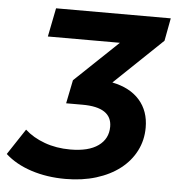

<svg xmlns="http://www.w3.org/2000/svg" viewBox="-63 -748 740 807"><g transform="rotate(5 306.5 -344.5)"><path d="M242 11Q164 11 98 -10.5Q32 -32 -12 -72L60 -181Q94 -150 143.5 -132Q193 -114 252 -114Q329 -114 370 -143.5Q411 -173 411 -224Q411 -306 287 -306H218L238 -405L421 -579H117L141 -700H625L607 -604L404 -410Q479 -395 519.5 -349Q560 -303 560 -233Q560 -180 537 -135Q514 -90 472 -57.5Q430 -25 371.5 -7Q313 11 242 11Z"/></g></svg>

Font: Argentum Sans Medium
Style: Italic
Weight: 500
Italic angle: -11°
Designer: Julieta Ulanovsky (font), Cristiano Sobral (main changes and remaster)
Foundry: Julieta Ulanovsky (font), Cristiano Sobral (main changes and remaster)
Version: Version 2.007;June 15, 2022;FontCreator 14.0.0.2814 64-bit; 